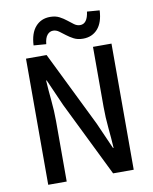

<svg xmlns="http://www.w3.org/2000/svg" viewBox="-92 -913 784 982"><g transform="rotate(-10 300.0 -422.0)"><path d="M78 0V-655H185L376 -266L437 -128H440Q437 -178 431.5 -233.5Q426 -289 426 -343V-655H522V0H415L224 -389L163 -527H160Q163 -476 168.5 -421.5Q174 -367 174 -314V0ZM384 -705Q356 -705 336 -715.5Q316 -726 300 -738.5Q284 -751 269.5 -761.5Q255 -772 239 -772Q221 -772 208.5 -757Q196 -742 193 -710L128 -715Q131 -778 160 -811Q189 -844 236 -844Q264 -844 284 -833.5Q304 -823 320 -810Q336 -797 350.5 -786.5Q365 -776 381 -776Q419 -776 427 -838L492 -833Q489 -770 460 -737.5Q431 -705 384 -705Z"/></g></svg>

Font: Source Code Pro Medium
Style: Regular
Weight: 500
Monospace: yes
Designer: Paul D. Hunt, Teo Tuominen
Foundry: Adobe Systems Incorporated
Version: Version 2.030;PS 1.000;hotconv 16.6.51;makeotf.lib2.5.65220